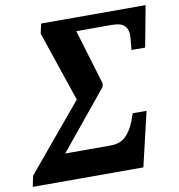

<svg xmlns="http://www.w3.org/2000/svg" viewBox="-121 -787 800 860"><g transform="rotate(-10 278.5 -357.0)"><path d="M-41 0 -31 -49 221 -351 113 -670 123 -714H598L563 -527H501L506 -582Q509 -615 493.5 -634Q478 -653 433 -653H272L348 -401L344 -386L128 -122H334Q380 -122 405.5 -148.5Q431 -175 446 -216L457 -247H520L462 0Z"/></g></svg>

Font: Noto Serif Condensed
Style: Bold Italic
Weight: 700
Width: 3
Italic angle: -12°
Designer: Monotype Design Team
Foundry: Monotype Imaging Inc.
Version: Version 2.014